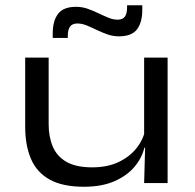

<svg xmlns="http://www.w3.org/2000/svg" viewBox="-20 -698 744 732"><path d="M165.5 -478.5V-224.5Q165.5 -176.5 181.2 -139.2Q197 -102 233.2 -81Q269.5 -60 331.5 -60Q388 -60 430 -79.2Q472 -98.5 498.5 -130.8Q525 -163 534 -203L548 -135H530.5Q521 -95.5 492.5 -61.8Q464 -28 416 -7Q368 14 300 14Q219 14 169.8 -13.2Q120.5 -40.5 98.2 -92Q76 -143.5 76 -215V-478.5ZM619 -478.5V0H529.5L533.5 -144L529.5 -154.5V-478.5ZM433.5 -559.5Q410.5 -559.5 389.2 -567Q368 -574.5 348.5 -584Q329 -593.5 310.5 -601Q292 -608.5 275 -608.5Q256 -608.5 247.2 -596.8Q238.5 -585 238.5 -562V-553.5H181V-571Q181 -618 201.2 -645Q221.5 -672 270 -672Q293.5 -672 314.5 -664.5Q335.5 -657 355.2 -647.5Q375 -638 393.2 -630.5Q411.5 -623 429 -623Q448 -623 456.2 -634.8Q464.5 -646.5 464.5 -669.5V-678H522.5V-660.5Q522.5 -612.5 502.2 -586Q482 -559.5 433.5 -559.5Z"/></svg>

Font: Anek Latin Expanded
Style: Regular
Weight: 400
Width: 7
Designer: Yesha Goshar
Foundry: Ek Type
Version: Version 1.003